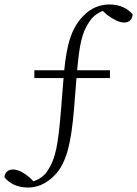

<svg xmlns="http://www.w3.org/2000/svg" viewBox="-44 -733 615 861"><path d="M110 -383H241L229 -233C217 -88 206 -23 171 30C158 52 136 70 106 80L88 62C60 39 35 27 14 27C-10 27 -23 43 -24 62C-3 88 32 108 81 108C120 108 161 94 200 54C254 0 275 -90 288 -245L299 -383H449V-418H302C312 -530 323 -588 357 -636C370 -656 390 -674 417 -684L438 -665C467 -644 491 -632 513 -632C538 -632 549 -648 551 -668C531 -693 496 -713 447 -713C407 -713 366 -699 331 -663C277 -609 256 -537 244 -418H110Z"/></svg>

Font: Noto Serif TC ExtraLight
Style: Regular
Weight: 200
Designer: Ryoko NISHIZUKA 西塚涼子 (kana & ideographs); Frank Grießhammer (Latin, Greek & Cyrillic); Wenlong ZHANG 张文龙 (bopomofo); San
Foundry: Adobe
Version: Version 2.001;hotconv 1.1.0;makeotfexe 2.6.0